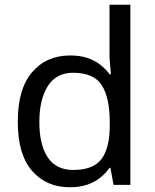

<svg xmlns="http://www.w3.org/2000/svg" viewBox="-20 -780 655 810"><path d="M275 10Q175 10 115 -59.5Q55 -129 55 -267Q55 -405 115.5 -475.5Q176 -546 276 -546Q318 -546 349 -535.5Q380 -525 403 -507Q426 -489 442 -467H448Q447 -480 444.5 -505.5Q442 -531 442 -546V-760H530V0H459L446 -72H442Q426 -49 403 -30.5Q380 -12 348.5 -1Q317 10 275 10ZM289 -63Q374 -63 408.5 -109.5Q443 -156 443 -250V-266Q443 -366 410 -419.5Q377 -473 288 -473Q217 -473 181.5 -416.5Q146 -360 146 -265Q146 -169 181.5 -116Q217 -63 289 -63Z"/></svg>

Font: tamil25
Style: Book
Weight: 400
Designer: Jelle Bosma - Monotype Design Team
Foundry: Monotype Imaging Inc.
Version: Version 2.003